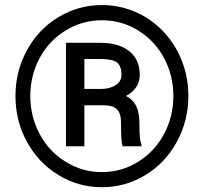

<svg xmlns="http://www.w3.org/2000/svg" viewBox="-20 -741 824 770"><path d="M42 -356C42 -290 57.1 -228.5 87.9 -172.4C118.7 -116.2 160.6 -71.8 214.4 -39.1C267.6 -6.3 325.7 9.8 388.7 9.8C450.7 9.8 508.8 -6.3 562.5 -38.6C615.7 -70.8 658.2 -115.2 689 -171.9C719.7 -228 735.4 -289.6 735.4 -356C735.4 -421.9 720.2 -482.9 689.9 -539.1C659.2 -595.2 617.2 -639.6 563.5 -672.4C509.3 -704.6 451.2 -720.7 388.7 -720.7C326.2 -720.7 268.1 -704.6 214.4 -672.4C160.2 -639.6 118.2 -595.2 87.9 -539.1C57.1 -482.9 42 -421.9 42 -356ZM675.3 -356C675.3 -301.8 663.1 -251 638.2 -204.1C613.3 -157.2 578.6 -120.1 534.2 -92.3C489.3 -64.5 440.9 -50.8 388.7 -50.8C336.4 -50.8 288.6 -64.5 244.1 -91.8C199.7 -118.7 164.6 -155.8 139.6 -202.6C114.3 -249.5 101.6 -300.8 101.6 -356C101.6 -411.1 114.3 -462.4 139.6 -509.3C165 -556.2 200.2 -592.8 244.6 -619.6C289.1 -646.5 336.9 -659.7 388.7 -659.7C441.9 -659.7 490.7 -646 535.2 -618.2C579.6 -590.3 614.3 -553.2 638.7 -506.8C663.1 -460.4 675.3 -410.2 675.3 -356ZM395.5 -318.8C445.8 -318.8 465.3 -298.3 465.3 -249C465.3 -196.8 467.3 -165.5 471.7 -154.3H547.4V-162.1C543.9 -169.4 542 -178.7 541 -189.9C539.6 -201.2 539.1 -219.7 539.1 -246.6C539.1 -299.8 524.9 -335.9 485.4 -356C522 -376 540.5 -404.3 540.5 -440.9C540.5 -481.9 526.4 -513.7 498 -536.1C469.7 -558.1 431.2 -569.3 381.8 -569.3H244.6V-154.3H318.4V-318.8ZM318.4 -504.4H387.2C417.5 -503.9 438.5 -499 450.2 -489.7C461.4 -480 467.3 -463.9 467.3 -440.9C467.3 -423.8 459.5 -410.2 444.3 -399.9C428.7 -389.6 408.7 -384.3 384.8 -384.3H318.4Z"/></svg>

Font: Roboto
Style: Bold
Weight: 700
Designer: Google
Version: Version 2.137; 2017